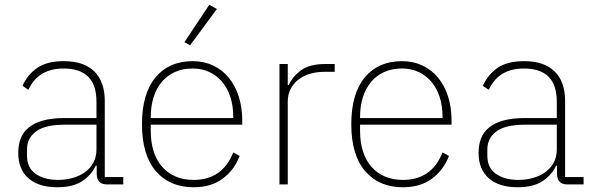

<svg xmlns="http://www.w3.org/2000/svg" viewBox="-20 -778 2504 810"><path d="M431 0Q390 0 388 -42V-79H384Q366 -40 327 -14Q288 12 222 12Q143 12 100 -26Q57 -64 57 -133Q57 -166 67 -193Q77 -220 100.5 -239.5Q124 -259 161.5 -269.5Q199 -280 254 -280H387V-348Q387 -420 352 -454.5Q317 -489 248 -489Q141 -489 100 -399L75 -416Q96 -463 137 -491.5Q178 -520 249 -520Q334 -520 378 -476.5Q422 -433 422 -352V-31H500V0ZM225 -19Q258 -19 287.5 -27.5Q317 -36 339 -52Q361 -68 374 -92Q387 -116 387 -148V-252H254Q170 -252 132 -223.5Q94 -195 94 -148V-120Q94 -70 130.5 -44.5Q167 -19 225 -19Z M797 12Q696 12 637.5 -56Q579 -124 579 -254Q579 -383 636 -451.5Q693 -520 793 -520Q840 -520 878.5 -502Q917 -484 944.5 -451Q972 -418 987 -371.5Q1002 -325 1002 -268V-252H616V-225Q616 -178 628 -140Q640 -102 663.5 -75Q687 -48 720.5 -33.5Q754 -19 797 -19Q918 -19 964 -135L991 -120Q968 -60 919 -24Q870 12 797 12ZM793 -489Q751 -489 718.5 -474.5Q686 -460 663 -433Q640 -406 628 -368Q616 -330 616 -284V-280H964V-286Q964 -332 951.5 -369.5Q939 -407 916.5 -433.5Q894 -460 862.5 -474.5Q831 -489 793 -489ZM782 -587 758 -600 863 -758 895 -740Z M1159 0V-508H1194V-419H1198Q1214 -455 1250 -481.5Q1286 -508 1354 -508H1392V-475H1348Q1317 -475 1289 -467Q1261 -459 1240 -443Q1219 -427 1206.5 -403.5Q1194 -380 1194 -349V0Z M1680 12Q1579 12 1520.5 -56Q1462 -124 1462 -254Q1462 -383 1519 -451.5Q1576 -520 1676 -520Q1723 -520 1761.5 -502Q1800 -484 1827.5 -451Q1855 -418 1870 -371.5Q1885 -325 1885 -268V-252H1499V-225Q1499 -178 1511 -140Q1523 -102 1546.5 -75Q1570 -48 1603.5 -33.5Q1637 -19 1680 -19Q1801 -19 1847 -135L1874 -120Q1851 -60 1802 -24Q1753 12 1680 12ZM1676 -489Q1634 -489 1601.5 -474.5Q1569 -460 1546 -433Q1523 -406 1511 -368Q1499 -330 1499 -284V-280H1847V-286Q1847 -332 1834.5 -369.5Q1822 -407 1799.5 -433.5Q1777 -460 1745.5 -474.5Q1714 -489 1676 -489Z M2373 0Q2332 0 2330 -42V-79H2326Q2308 -40 2269 -14Q2230 12 2164 12Q2085 12 2042 -26Q1999 -64 1999 -133Q1999 -166 2009 -193Q2019 -220 2042.5 -239.5Q2066 -259 2103.5 -269.5Q2141 -280 2196 -280H2329V-348Q2329 -420 2294 -454.5Q2259 -489 2190 -489Q2083 -489 2042 -399L2017 -416Q2038 -463 2079 -491.5Q2120 -520 2191 -520Q2276 -520 2320 -476.5Q2364 -433 2364 -352V-31H2442V0ZM2167 -19Q2200 -19 2229.5 -27.5Q2259 -36 2281 -52Q2303 -68 2316 -92Q2329 -116 2329 -148V-252H2196Q2112 -252 2074 -223.5Q2036 -195 2036 -148V-120Q2036 -70 2072.5 -44.5Q2109 -19 2167 -19Z"/></svg>

Font: IBM Plex Sans Hebrew ExtLt
Style: Regular
Weight: 200
Designer: Mike Abbink, Paul van der Laan, Pieter van Rosmalen, Yanek Iontef
Foundry: Bold Monday
Version: Version 1.3